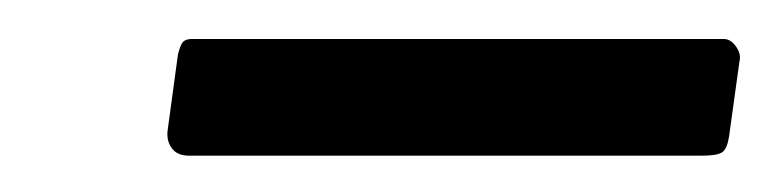

<svg xmlns="http://www.w3.org/2000/svg" viewBox="-20 -748 409 101"><path d="M369 -715.8 363.5 -676.1Q362.5 -669.7 359.9 -667.9Q357.3 -666.1 348.9 -666.1H79.5Q73 -666.1 70.2 -670.3Q67.3 -674.4 68.3 -680.3L73.6 -719.3Q74.8 -724.2 76.2 -725.9Q77.7 -727.5 81 -727.5H360.7Q364.4 -727.5 367.2 -723.5Q370 -719.5 369 -715.8Z"/></svg>

Font: Libre Franklin Thin
Style: Italic
Weight: 100
Italic angle: -8°
Designer: Pablo Impallari, Rodrigo Fuenzalida, Nhung Nguyen
Foundry: Impallari Type
Version: Version 3.000